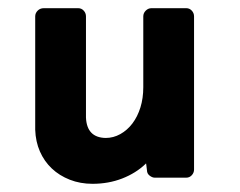

<svg xmlns="http://www.w3.org/2000/svg" viewBox="-20 -434 587 469"><path d="M435 -414Q443 -414 448.5 -408Q454 -402 454 -394V-20Q454 -12 448.5 -6Q443 0 435 0H358Q352 0 345.5 -5Q339 -10 339 -18L337 -34Q336 -37 336 -32Q336 -27 336 -34Q312 -11 278.5 2Q245 15 206 15Q176 15 150.5 5Q125 -5 106.5 -22.5Q88 -40 77.5 -64Q67 -88 66 -117V-394Q66 -402 72 -408Q78 -414 87 -414H171Q179 -414 184.5 -408Q190 -402 190 -394V-147Q192 -98 238 -97Q257 -97 274 -106.5Q291 -116 303.5 -132.5Q316 -149 323 -171.5Q330 -194 330 -221V-394Q330 -402 336 -408Q342 -414 350 -414Z"/></svg>

Font: Stadtwerke
Style: Bold
Weight: 700
Designer: Santiago Orozco
Foundry: Typemade
Version: Version 1.003